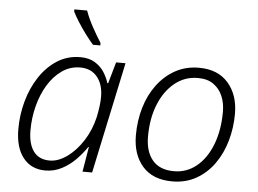

<svg xmlns="http://www.w3.org/2000/svg" viewBox="-53 -835 1229 914"><g transform="rotate(5 561.0 -378.0)"><path d="M195 10Q127 10 88.5 -39Q50 -88 50 -176Q50 -244 68 -309Q86 -374 120.5 -426.5Q155 -479 204 -510.5Q253 -542 315 -542Q356 -542 384 -525Q412 -508 428.5 -482.5Q445 -457 453 -430H457L486 -532H531L418 0H372L392 -119H389Q369 -89 340 -59Q311 -29 274 -9.5Q237 10 195 10ZM211 -39Q252 -39 294 -69Q336 -99 369 -150Q402 -201 417 -265Q423 -295 426 -318.5Q429 -342 429 -362Q429 -422 399.5 -457.5Q370 -493 319 -493Q270 -493 231 -465.5Q192 -438 164.5 -392.5Q137 -347 122.5 -290.5Q108 -234 108 -175Q108 -110 134 -74.5Q160 -39 211 -39ZM369 -606Q352 -625 331.5 -652.5Q311 -680 293 -708.5Q275 -737 266 -756V-766H327Q340 -729 362.5 -688Q385 -647 404 -618V-606Z M801 9Q708 9 659 -47Q610 -103 610 -195Q610 -265 628.5 -327.5Q647 -390 683 -438Q719 -486 769 -513.5Q819 -541 882 -541Q972 -541 1021.5 -484.5Q1071 -428 1071 -337Q1071 -271 1053.5 -209Q1036 -147 1001.5 -98Q967 -49 916.5 -20Q866 9 801 9ZM805 -40Q866 -40 913 -78.5Q960 -117 986.5 -185.5Q1013 -254 1013 -343Q1013 -383 999 -416.5Q985 -450 956 -471Q927 -492 881 -492Q818 -492 770 -453Q722 -414 695 -347Q668 -280 668 -194Q668 -122 702.5 -81Q737 -40 805 -40Z"/></g></svg>

Font: Noto Sans Light
Style: Italic
Weight: 300
Italic angle: -12°
Designer: Monotype Design Team
Foundry: Monotype Imaging Inc.
Version: Version 2.013; ttfautohint (v1.8.4.7-5d5b)